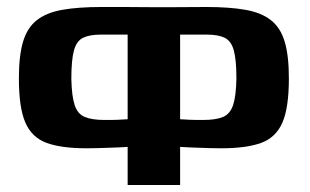

<svg xmlns="http://www.w3.org/2000/svg" viewBox="-20 -421 885 549"><path d="M279 -78Q286 -78 296 -78Q306 -78 316.5 -78.5Q327 -79 334.5 -79.5Q342 -80 345 -80V-322H268Q236 -322 217.5 -313Q199 -304 191.5 -277Q184 -250 184 -196Q185 -146 193.5 -120.5Q202 -95 222.5 -86.5Q243 -78 279 -78ZM570 -401Q636 -401 681.5 -393Q727 -385 754.5 -363.5Q782 -342 794 -302Q806 -262 806 -197Q806 -113 787.5 -70.5Q769 -28 727 -12.5Q685 3 612 3Q595 3 579.5 2.5Q564 2 549.5 1.5Q535 1 521.5 0.5Q508 0 495 -1V108H345V-1Q332 0 318.5 0.5Q305 1 290.5 1.5Q276 2 260.5 2.5Q245 3 228 3Q155 3 113 -12.5Q71 -28 52.5 -70.5Q34 -113 34 -197Q34 -262 46 -302Q58 -342 85.5 -363.5Q113 -385 158.5 -393Q204 -401 270 -401Q298 -401 334.5 -401Q371 -401 406.5 -400.5Q442 -400 570 -401ZM495 -80Q498 -80 505.5 -79.5Q513 -79 523.5 -78.5Q534 -78 544 -78Q554 -78 561 -78Q597 -78 617.5 -86.5Q638 -95 646.5 -120.5Q655 -146 656 -196Q656 -250 648.5 -277Q641 -304 622.5 -313Q604 -322 572 -322H495Z"/></svg>

Font: r_Genos
Style: Bold
Weight: 700
Designer: Robert E. Leuschke
Foundry: Robert E. Leuschke
Version: Version 2.000;June 29, 2024;FontCreator 14.0.0.2814 32-bit